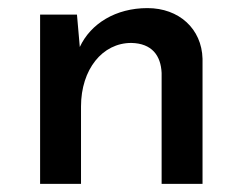

<svg xmlns="http://www.w3.org/2000/svg" viewBox="-20 -454 600 474"><path d="M170 -418H79V0H180V-191C180 -283 233 -348 304 -348C355 -347 377 -317 379 -274V0H480V-309C478 -383 422 -434 344 -434C266 -434 204 -396 177 -338Z"/></svg>

Font: Reem Kufi
Style: Regular
Weight: 400
Designer: Khaled Hosny
Version: Version 0.007